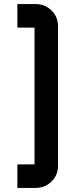

<svg xmlns="http://www.w3.org/2000/svg" viewBox="-20 -820 379 940"><path d="M156 -800H65V-685H146Q149 -685 149 -682V-18Q149 -15 146 -15H65V100H156Q201 100 233 68Q264 37 264 -8V-692Q264 -737 233 -768Q201 -800 156 -800Z"/></svg>

Font: Unageo
Style: SemiBold
Weight: 600
Designer: Richard Sepsi
Foundry: Richard Sepsi
Version: Version 2.000